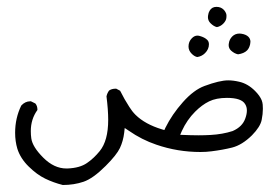

<svg xmlns="http://www.w3.org/2000/svg" viewBox="-20 -256 774 551"><path d="M629.4 -215.8Q627 -223.1 621.6 -228.5Q613.8 -236.3 601.1 -236.3Q587.9 -236.3 581.5 -225.1Q578.1 -219.7 577.1 -211.4Q576.7 -209 576.7 -207Q576.7 -196.8 584 -189.5Q593.3 -180.2 602.5 -178.2Q612.8 -180.2 620.6 -188Q625 -192.4 627.2 -196.8Q629.4 -201.2 629.6 -204.6Q629.9 -208 629.9 -209.2Q629.9 -210.4 629.9 -212.2Q629.9 -213.9 629.4 -215.8ZM698.7 -136.2Q698.7 -144.5 692.9 -150.4Q686 -157.2 672.9 -159.2Q669.9 -159.7 667.5 -159.7Q654.8 -159.7 646.5 -151.4Q638.2 -143.1 636.7 -131.3Q636.2 -128.9 636.2 -127Q636.2 -117.2 643.1 -110.8Q652.8 -102.1 663.1 -100.1Q680.2 -102.5 689 -111.3Q695.3 -117.7 697.8 -128.9Q698.7 -132.8 698.7 -136.2ZM579.6 -128.9Q579.6 -136.7 574.7 -141.6Q567.4 -148.9 553.2 -152.8Q549.3 -153.8 546.4 -153.8Q538.1 -153.8 530.8 -146.5Q521 -136.7 521 -122.6Q521 -110.8 530.3 -101.6Q537.6 -94.2 545.9 -92.3Q559.1 -94.2 568.4 -103.5Q579.6 -114.7 579.6 -128.9ZM497.1 130.9 502 119.6Q516.6 87.9 540 64.5Q559.6 44.9 580.1 34.9Q600.6 24.9 631.3 24.9Q673.3 24.9 683.6 43Q688.5 50.8 688.5 61Q688.5 71.3 684.1 83.5Q675.8 107.9 647.5 120.1Q618.7 129.4 584.5 131.3Q567.9 132.3 549.1 132.3Q530.3 132.3 497.1 130.9ZM23.4 125Q23.4 149.4 29.8 170.9Q38.6 198.7 62.3 221.9Q85.9 245.1 109.6 256.6Q133.3 268.1 160.2 274.9Q192.4 274.9 219.7 265.6Q247.1 256.3 283.2 220.2Q314.9 188.5 324.2 168.7Q333.5 148.9 336.4 125L337.9 111.3L349.6 119.1Q386.7 145 428.7 159.2Q489.7 180.2 555.2 180.2Q572.3 180.2 586.9 178.2Q618.7 174.3 646 167.5Q674.8 160.2 703.1 132.3Q727.1 107.9 731 87.9Q734.4 71.3 734.4 56.2Q734.4 50.3 733.9 44.2Q733.4 38.1 731 31.7Q725.6 18.6 711.9 4.9Q690.9 -16.1 666 -21.5Q649.4 -25.4 634.8 -25.4Q610.4 -25.4 566.9 -9.3Q536.1 2 504.9 37.1Q473.6 72.3 454.6 110.8L451.7 117.2L444.8 115.2Q396.5 100.6 369.1 73.7Q358.9 63.5 351.1 50.8Q337.4 29.8 324.7 4.4L313.5 -1.5Q312.5 -1.5 312 -1.5Q300.3 -1.5 293 3.9Q287.6 11.2 285.6 20.5Q290.5 59.1 290.5 87.9Q290.5 147.9 266.1 177.7Q249 198.7 229.5 211.9Q209 226.1 173.8 227.5Q171.9 227.5 170.4 227.5Q135.3 227.5 104.2 196.5Q73.2 165.5 69.8 141.1Q68.4 131.3 68.4 120.1Q68.4 85.9 87.4 59.6Q87.4 59.6 87.4 59.1Q87.4 47.9 81.5 41L68.8 34.7Q67.9 34.7 66.9 34.7Q52.2 34.7 41 46.9Q23.4 83 23.4 125Z"/></svg>

Font: NaikaiFont
Style: Light
Weight: 300
Version: Version 1.89